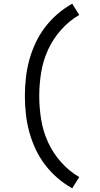

<svg xmlns="http://www.w3.org/2000/svg" viewBox="-20 -861 540 1042"><path d="M372 161Q329 137 291.5 104.5Q254 72 224 32.5Q194 -7 173 -52Q152 -97 139 -144.5Q126 -192 120.5 -241.5Q115 -291 115 -340Q115 -389 120.5 -438.5Q126 -488 139 -535.5Q152 -583 173 -628Q194 -673 224 -712.5Q254 -752 291.5 -784.5Q329 -817 372 -841L410 -780Q355 -748 311.5 -699Q268 -650 241 -591.5Q214 -533 203.5 -468.5Q193 -404 193 -340Q193 -276 203.5 -211.5Q214 -147 241 -88.5Q268 -30 311.5 19Q355 68 410 100Z"/></svg>

Font: Iosevka SS18
Style: Regular
Weight: 400
Monospace: yes
Designer: Belleve Invis
Foundry: Belleve Invis
Version: Version 25.1.1; ttfautohint (v1.8.4)